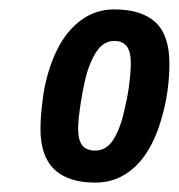

<svg xmlns="http://www.w3.org/2000/svg" viewBox="-20 -718 380 408"><path d="M182 -330Q125 -330 95.5 -358Q66 -386 66 -444Q66 -463 68 -482.5Q70 -502 73 -523Q82 -573 101.5 -612.5Q121 -652 152 -675Q183 -698 223 -698Q281 -698 310.5 -670.5Q340 -643 340 -583Q340 -555 336 -525.5Q332 -496 324 -469Q313 -428 293.5 -396.5Q274 -365 246 -347.5Q218 -330 182 -330ZM182 -398Q207 -398 222 -423Q237 -448 245 -487Q251 -512 253.5 -530.5Q256 -549 257 -562Q258 -575 258 -583Q258 -608 249.5 -619.5Q241 -631 223 -631Q199 -631 183.5 -606Q168 -581 160 -544Q155 -521 152 -502Q149 -483 147.5 -468.5Q146 -454 146 -445Q146 -420 155 -409Q164 -398 182 -398Z"/></svg>

Font: Archivo Condensed
Style: Bold Italic
Weight: 700
Width: 3
Italic angle: -10°
Designer: Hector Gatti
Foundry: Omnibus-Type
Version: Version 2.001